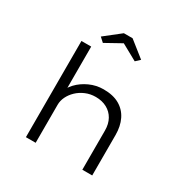

<svg xmlns="http://www.w3.org/2000/svg" viewBox="-202 -1103 1249 1279"><g transform="rotate(30 422.5 -463.0)"><path d="M168 0V-740H243V-382L219 -371Q231 -415 266 -452Q301 -489 351.5 -512Q402 -535 458 -535Q532 -535 580.5 -507Q629 -479 653.5 -428.5Q678 -378 678 -311V0H602V-301Q602 -352 581.5 -388.5Q561 -425 524 -445Q487 -465 438 -465Q396 -465 360 -449.5Q324 -434 298 -409Q272 -384 257.5 -354Q243 -324 243 -293V0H206Q190 0 180.5 0Q171 0 168 0ZM298 -800 265 -830 387 -926H454L575 -830L543 -800L405 -876H435Z"/></g></svg>

Font: Lexend Mega Light
Style: Regular
Weight: 300
Version: Version 1.007